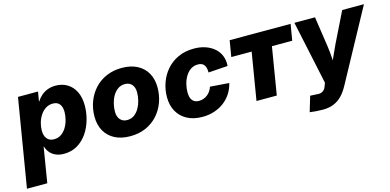

<svg xmlns="http://www.w3.org/2000/svg" viewBox="-97 -940 3146 1547"><g transform="rotate(-15 1476.5 -166.5)"><path d="M-26.9 204.1 94.7 -529.3H261.7L248.5 -450.2H251Q268.1 -477.5 291.5 -497.3Q314.9 -517.1 344.5 -527.8Q374 -538.6 409.7 -538.6Q464.8 -538.6 507.1 -512.9Q549.3 -487.3 573 -439.2Q596.7 -391.1 596.7 -322.8Q596.7 -265.1 580.3 -206.3Q564 -147.5 531 -98.6Q498 -49.8 449.2 -20Q400.4 9.8 335.4 9.8Q295.9 9.8 266.8 -3.2Q237.8 -16.1 219.7 -38.1Q201.7 -60.1 193.4 -87.4H190.4L142.6 204.1ZM287.6 -124Q322.8 -124 348.9 -142.3Q375 -160.6 392.1 -189.7Q409.2 -218.8 417.5 -252.2Q425.8 -285.6 425.8 -315.9Q425.8 -357.9 407.2 -381.3Q388.7 -404.8 351.6 -404.8Q317.9 -404.8 291.5 -387.9Q265.1 -371.1 246.8 -343.3Q228.5 -315.4 219 -282.5Q209.5 -249.5 209.5 -217.3Q209.5 -173.8 230 -148.9Q250.5 -124 287.6 -124Z M888.2 11.2Q813.5 11.2 759.8 -16.8Q706.1 -44.9 677.5 -95.7Q648.9 -146.5 648.9 -215.3Q648.9 -281.7 670.9 -340.3Q692.9 -398.9 733.9 -443.6Q774.9 -488.3 832.5 -513.4Q890.1 -538.6 961.4 -538.6Q1036.6 -538.6 1090.1 -510.7Q1143.6 -482.9 1172.1 -431.9Q1200.7 -380.9 1200.7 -312Q1200.7 -247.1 1179.4 -189Q1158.2 -130.9 1117.7 -85.7Q1077.1 -40.5 1019.3 -14.6Q961.4 11.2 888.2 11.2ZM897 -121.1Q931.6 -121.1 956.8 -139.6Q981.9 -158.2 998.5 -187.5Q1015.1 -216.8 1023.2 -250.7Q1031.2 -284.7 1031.2 -315.4Q1031.2 -344.7 1021.5 -365Q1011.7 -385.3 994.1 -395.8Q976.6 -406.2 952.6 -406.2Q918.5 -406.2 893.1 -387.9Q867.7 -369.6 851.1 -340.6Q834.5 -311.5 826.4 -277.6Q818.4 -243.7 818.4 -212.4Q818.4 -168.9 840.1 -145Q861.8 -121.1 897 -121.1Z M1490.2 11.2Q1416.5 11.2 1363.5 -17.1Q1310.5 -45.4 1282 -96.4Q1253.4 -147.5 1253.4 -215.8Q1253.4 -278.8 1274.2 -336.7Q1294.9 -394.5 1334.7 -440.2Q1374.5 -485.8 1432.1 -512.2Q1489.7 -538.6 1563.5 -538.6Q1615.7 -538.6 1658.7 -523.9Q1701.7 -509.3 1732.4 -482.4Q1763.2 -455.6 1778.6 -417.7Q1793.9 -379.9 1790.5 -333L1628.9 -321.8Q1628.9 -340.3 1625.7 -356Q1622.6 -371.6 1614.7 -383.1Q1606.9 -394.5 1594 -400.6Q1581.1 -406.7 1562 -406.7Q1526.9 -406.7 1500.7 -388.7Q1474.6 -370.6 1457.3 -341.3Q1439.9 -312 1431.6 -277.8Q1423.3 -243.7 1423.3 -211.4Q1423.3 -182.6 1431.2 -162.4Q1439 -142.1 1455.6 -131.3Q1472.2 -120.6 1496.6 -120.6Q1516.6 -120.6 1534.2 -127Q1551.8 -133.3 1566.9 -145Q1582 -156.7 1593 -172.9Q1604 -189 1609.9 -208.5L1768.1 -196.8Q1756.8 -149.4 1731.9 -111.3Q1707 -73.2 1670.7 -45.9Q1634.3 -18.6 1588.9 -3.7Q1543.5 11.2 1490.2 11.2Z M1942.4 0 2007.8 -394.5H1837.9L1860.4 -529.3H2368.7L2346.2 -394.5H2176.8L2111.8 0Z M2333 198.2 2371.1 70.8 2419.9 73.2Q2442.9 76.7 2459.5 72.3Q2476.1 67.9 2487.3 55.7Q2498.5 43.5 2504.9 22.9L2513.2 0L2400.4 -529.3H2572.3L2609.4 -278.3Q2616.7 -227.1 2619.9 -175.3Q2623 -123.5 2627.4 -67.9H2584.5Q2606.4 -123.5 2628.9 -175.5Q2651.4 -227.5 2675.8 -278.3L2799.3 -529.3H2980.5L2656.7 65.9Q2632.3 111.3 2602.1 142.6Q2571.8 173.8 2532.7 189.9Q2493.7 206.1 2442.9 206.1Q2413.6 206.1 2385 203.9Q2356.4 201.7 2333 198.2Z"/></g></svg>

Font: Inter 24pt ExtraBold
Style: Italic
Weight: 800
Italic angle: -9.3988°
Designer: Rasmus Andersson
Foundry: rsms
Version: Version 4.001;git-66647c0bb